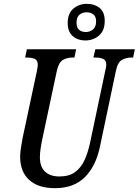

<svg xmlns="http://www.w3.org/2000/svg" viewBox="-20 -971 723 1001"><path d="M267 10Q179 10 132 -33Q85 -76 85 -154Q85 -173 89.5 -203Q94 -233 98 -252L172 -599Q177 -624 177 -634Q177 -657 161 -664Q145 -671 121 -671H111L120 -714H377L368 -671H357Q330 -671 308 -658.5Q286 -646 276 -600L201 -248Q195 -219 191.5 -195Q188 -171 188 -151Q188 -102 214.5 -76.5Q241 -51 290 -51Q340 -51 371 -73.5Q402 -96 420 -135Q438 -174 449 -224L529 -603Q534 -622 534 -634Q534 -657 518 -664Q502 -671 477 -671H467L477 -714H683L674 -671H664Q638 -671 615.5 -658.5Q593 -646 584 -600L501 -206Q480 -105 422.5 -47.5Q365 10 267 10ZM424 -760Q386 -760 359.5 -782.5Q333 -805 333 -851Q333 -901 362.5 -926Q392 -951 433 -951Q473 -951 499.5 -929.5Q526 -908 526 -862Q526 -811 496 -785.5Q466 -760 424 -760ZM427 -804Q448 -804 464.5 -817Q481 -830 481 -860Q481 -885 466.5 -896Q452 -907 432 -907Q410 -907 394.5 -894.5Q379 -882 379 -852Q379 -826 393 -815Q407 -804 427 -804Z"/></svg>

Font: Noto Serif ExtraCondensed Medium
Style: Italic
Weight: 500
Width: 2
Italic angle: -12°
Designer: Monotype Design Team
Foundry: Monotype Imaging Inc.
Version: Version 2.013; ttfautohint (v1.8.4.7-5d5b)